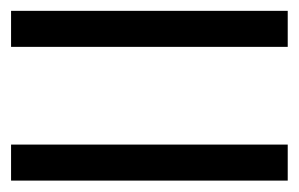

<svg xmlns="http://www.w3.org/2000/svg" viewBox="-20 -533 540 347"><path d="M0 -448.3V-513.4H500V-448.3ZM0 -206.6V-271.7H500V-206.6Z"/></svg>

Font: Murecho Thin
Style: Regular
Weight: 100
Designer: Neil Summerour
Foundry: Positype
Version: Version 1.010